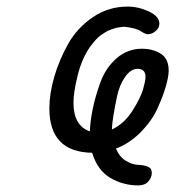

<svg xmlns="http://www.w3.org/2000/svg" viewBox="-20 -459 565 583"><path d="M129.9 -129.9Q129.9 -173.8 144.5 -224.9Q159.2 -275.9 186.5 -325Q213.9 -374 261.5 -406.5Q309.1 -439 367.2 -439Q400.4 -439 432.1 -424.1Q463.9 -409.2 463.9 -387.2Q463.9 -374 452.4 -364.5Q440.9 -355 429.2 -355Q421.4 -355 407.2 -364.5Q393.1 -374 356 -377.9L350.1 -377Q344.2 -376 342 -376Q339.8 -376 333.5 -374.5Q327.1 -373 323.5 -371.6Q319.8 -370.1 313 -367.7Q306.2 -365.2 301.5 -362.1Q296.9 -358.9 290.5 -355Q284.2 -351.1 278.6 -345.9Q272.9 -340.8 267.1 -334Q261.2 -327.1 254.9 -318.8Q229 -282.7 216.1 -231Q203.1 -179.2 203.1 -147Q203.1 -77.1 252.9 -60.1Q253.9 -90.8 261.5 -127.9Q269 -165 284.9 -209Q300.8 -252.9 334 -282Q367.2 -311 411.1 -311Q444.3 -311 468.3 -295.9Q492.2 -280.8 492.2 -244.1Q492.2 -227.1 483.6 -197Q475.1 -167 458 -129.4Q440.9 -91.8 407.5 -57.9Q374 -23.9 332 -7.8Q343.3 18.1 362.5 29.5Q381.8 41 398.9 41.5Q416 42 428.5 46.9Q440.9 51.8 440.9 65.9Q440.9 80.1 430.4 92Q419.9 104 399.9 104Q354 104 314.9 81.1Q275.9 58.1 259.8 4.9Q129.9 2.9 129.9 -129.9ZM319.8 -65.9Q356.9 -83 382.1 -122.6Q407.2 -162.1 414.6 -188.5Q421.9 -214.8 421.9 -225.1Q421.9 -250 397.9 -250Q377 -250 359.9 -225.6Q342.8 -201.2 335.4 -166.5Q328.1 -131.8 324 -105.5Q319.8 -79.1 319.8 -65.9Z"/></svg>

Font: CMU Typewriter Text
Style: Italic
Weight: 500
Italic angle: -14.04°
Version: Version 0.7.0